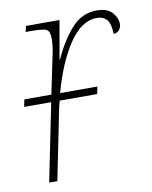

<svg xmlns="http://www.w3.org/2000/svg" viewBox="-68 -598 513 650"><g transform="rotate(-10 189.0 -273.0)"><path d="M10 -267 15 -292H108L137 -432Q139 -441 140.5 -453.5Q142 -466 142 -479Q142 -503 131.5 -509.5Q121 -516 81 -516H59L64 -536H179L156 -405H158Q185 -465 221 -505.5Q257 -546 308 -546Q345 -546 361.5 -527Q378 -508 378 -488Q378 -475 370.5 -466.5Q363 -458 351 -458Q351 -492 339 -506.5Q327 -521 304 -521Q252 -521 209 -457.5Q166 -394 138 -292H266L261 -267H132Q127 -248 123 -228L77 0H49L103 -267Z"/></g></svg>

Font: Noto Serif Thin
Style: Italic
Weight: 100
Italic angle: -12°
Designer: Monotype Design Team
Foundry: Monotype Imaging Inc.
Version: Version 2.014; ttfautohint (v1.8.4.7-5d5b)